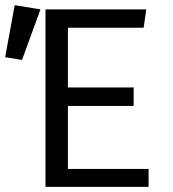

<svg xmlns="http://www.w3.org/2000/svg" viewBox="-51 -725 671 745"><path d="M212.5 -617.5V-385.5H467.5V-314H212.5V-69.5H525.5V0H125.5V-688.5H516.5L506.5 -617.5ZM6 -705 106 -688.5 34.5 -492.5 -31 -503Z"/></svg>

Font: Fira Code Light
Style: Regular
Weight: 400
Monospace: yes
Version: Version 5.002